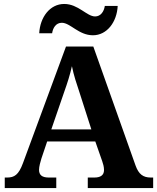

<svg xmlns="http://www.w3.org/2000/svg" viewBox="-20 -949 793 969"><path d="M449 -771C520 -771 570 -838 574 -919H509C505 -892 489 -866 460 -866C418 -866 375 -929 304 -929C232 -929 182 -862 178 -781H243C247 -808 262 -834 292 -834C335 -834 377 -771 449 -771ZM4 0H264V-53H226C192 -53 177 -66 177 -92C177 -108 184 -133 189 -149L218 -235H461L496 -135C500 -124 505 -107 505 -91C505 -63 485 -53 456 -53H423V0H753V-53H741C703 -53 680 -69 664 -114L451 -714H313L96 -126C74 -66 52 -53 16 -53H4ZM239 -296 304 -485C320 -530 333 -570 343 -615C352 -569 367 -525 382 -480L441 -296Z"/></svg>

Font: Noto Serif Malayalam
Style: Bold
Weight: 700
Designer: Indian type Foundry, Jelle Bosma, Monotype Design Team
Foundry: Monotype Imaging Inc.
Version: Version 2.104